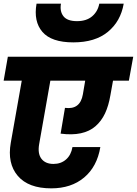

<svg xmlns="http://www.w3.org/2000/svg" viewBox="-22 -1051 750 1052"><path d="M379.9 -818.8Q259.8 -818.8 210.4 -876.2Q161.1 -933.6 178.2 -1030.8H312Q304.7 -988.8 325.7 -961.9Q346.7 -935.1 399.9 -935.1Q452.1 -935.1 483.2 -961.9Q514.2 -988.8 522 -1030.8H655.8Q639.2 -934.1 569.1 -876.5Q499 -818.8 379.9 -818.8ZM-2 -608.9 21 -740.2H708L684.1 -608.9H597.2L583 -529.8Q573.2 -471.7 553.5 -429.7Q533.7 -387.7 501.2 -359.4Q468.8 -331.1 420.9 -320.8Q373 -310.5 310.1 -318.8L334 -460Q417.5 -448.7 432.1 -534.2L444.8 -608.9H253.9L192.9 -263.2Q183.1 -210 204.8 -181.4Q226.6 -152.8 271 -152.8Q312 -152.8 339.8 -177.2Q367.7 -201.7 375 -245.1H527.8Q509.8 -137.7 439 -78.4Q368.2 -19 258.8 -19Q133.8 -19 75.4 -87.4Q17.1 -155.8 37.1 -269L97.2 -608.9Z"/></svg>

Font: Poppins
Style: Bold Italic
Weight: 700
Italic angle: -10°
Designer: Ninad Kale (Devanagari), Jonny Pinhorn (Latin)
Foundry: Indian Type Foundry
Version: Version 3.200;PS 1.000;hotconv 16.6.54;makeotf.lib2.5.65590